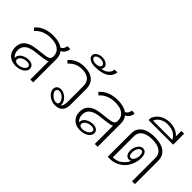

<svg xmlns="http://www.w3.org/2000/svg" viewBox="9 -1565 2297 2297"><g transform="rotate(45 1158.0 -416.5)"><path d="M477 -498Q511 -455 511 -394V0H463V-310Q450 -301 430 -296Q410 -291 375 -287L272 -275Q188 -265 147.5 -232Q107 -199 107 -141Q107 -112 118 -88Q129 -64 150 -49Q148 -57 148 -61Q148 -86 166.5 -107.5Q185 -129 216 -141.5Q247 -154 283 -154Q323 -154 346 -136Q369 -118 369 -88Q369 -61 349.5 -38.5Q330 -16 296.5 -3Q263 10 222 10Q148 10 104.5 -32Q61 -74 61 -144Q61 -218 108.5 -259.5Q156 -301 253 -312L362 -325Q417 -331 438.5 -343Q460 -355 463 -383V-394Q463 -456 417 -491Q371 -526 288 -526Q156 -526 83 -441L53 -471Q134 -567 289 -567Q389 -567 448 -525Q467 -532 479 -550Q491 -568 495 -596H543Q537 -522 477 -498ZM179 -56Q179 -39 192.5 -29.5Q206 -20 229 -20Q270 -20 303.5 -41Q337 -62 337 -88Q337 -105 323.5 -114.5Q310 -124 285 -124Q242 -124 210.5 -104Q179 -84 179 -56Z M1016 -392V-123Q1016 -59 983 -24.5Q950 10 889 10Q849 10 813.5 -7.5Q778 -25 756 -53.5Q734 -82 734 -113Q734 -142 753.5 -160Q773 -178 806 -178Q838 -178 869 -159Q900 -140 919.5 -110.5Q939 -81 939 -50Q939 -44 937 -36Q967 -56 967 -125V-392Q967 -458 928 -492Q889 -526 814 -526Q761 -526 720.5 -507.5Q680 -489 642 -449L611 -479Q652 -524 701.5 -545.5Q751 -567 816 -567Q912 -567 964 -521.5Q1016 -476 1016 -392ZM907 -53Q907 -74 892 -97Q877 -120 853.5 -134.5Q830 -149 807 -149Q788 -149 777.5 -139.5Q767 -130 767 -113Q767 -94 783.5 -72.5Q800 -51 824.5 -36.5Q849 -22 870 -22Q887 -22 897 -30.5Q907 -39 907 -53Z M1139 -797Q1119 -653 897 -653Q846 -653 812.5 -673.5Q779 -694 779 -727Q779 -756 809.5 -777Q840 -798 883 -798Q928 -798 957.5 -777.5Q987 -757 987 -727Q987 -706 970 -690Q1023 -697 1054.5 -724.5Q1086 -752 1093 -797ZM954 -727Q954 -744 933.5 -756.5Q913 -769 883 -769Q853 -769 832.5 -756.5Q812 -744 812 -727Q812 -709 832.5 -697Q853 -685 883 -685Q914 -685 934 -697Q954 -709 954 -727Z M1567 -498Q1601 -455 1601 -394V0H1553V-310Q1540 -301 1520 -296Q1500 -291 1465 -287L1362 -275Q1278 -265 1237.5 -232Q1197 -199 1197 -141Q1197 -112 1208 -88Q1219 -64 1240 -49Q1238 -57 1238 -61Q1238 -86 1256.5 -107.5Q1275 -129 1306 -141.5Q1337 -154 1373 -154Q1413 -154 1436 -136Q1459 -118 1459 -88Q1459 -61 1439.5 -38.5Q1420 -16 1386.5 -3Q1353 10 1312 10Q1238 10 1194.5 -32Q1151 -74 1151 -144Q1151 -218 1198.5 -259.5Q1246 -301 1343 -312L1452 -325Q1507 -331 1528.5 -343Q1550 -355 1553 -383V-394Q1553 -456 1507 -491Q1461 -526 1378 -526Q1246 -526 1173 -441L1143 -471Q1224 -567 1379 -567Q1479 -567 1538 -525Q1557 -532 1569 -550Q1581 -568 1585 -596H1633Q1627 -522 1567 -498ZM1269 -56Q1269 -39 1282.5 -29.5Q1296 -20 1319 -20Q1360 -20 1393.5 -41Q1427 -62 1427 -88Q1427 -105 1413.5 -114.5Q1400 -124 1375 -124Q1332 -124 1300.5 -104Q1269 -84 1269 -56Z M2232 -397V0H2184V-397Q2184 -459 2136.5 -492.5Q2089 -526 2001 -526Q1914 -526 1866.5 -492.5Q1819 -459 1819 -397V-39Q1854 -40 1880.5 -48.5Q1907 -57 1931 -74Q1980 -109 2003 -164Q1989 -157 1974 -157Q1942 -157 1925 -181.5Q1908 -206 1908 -244Q1908 -293 1934.5 -332.5Q1961 -372 2000 -372Q2032 -372 2049 -346Q2066 -320 2066 -276Q2066 -210 2037.5 -150Q2009 -90 1960 -53Q1929 -29 1890.5 -15Q1852 -1 1813 -1H1771V-397Q1771 -478 1831 -522.5Q1891 -567 2001 -567Q2111 -567 2171.5 -522.5Q2232 -478 2232 -397ZM1974 -186Q1999 -186 2016.5 -215Q2034 -244 2034 -286Q2034 -311 2024.5 -327Q2015 -343 2000 -343Q1974 -343 1957 -313.5Q1940 -284 1940 -241Q1940 -216 1949 -201Q1958 -186 1974 -186Z M2222 -843V-657H1806V-689Q1826 -749 1880.5 -784Q1935 -819 2008 -819Q2060 -819 2103 -801.5Q2146 -784 2175 -751V-843ZM2175 -690Q2154 -734 2110 -759Q2066 -784 2008 -784Q1950 -784 1907 -758.5Q1864 -733 1849 -690Z"/></g></svg>

Font: KoHo Light
Style: Regular
Weight: 300
Version: Version 1.000; ttfautohint (v1.6)